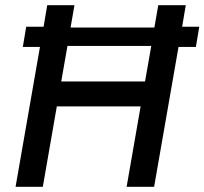

<svg xmlns="http://www.w3.org/2000/svg" viewBox="-20 -720 788 740"><path d="M590 -700 575 -614H252L267 -700H162L148 -617H81L68 -539H134L40 0H145L199 -310H522L468 0H574L668 -539H735L748 -617H682L696 -700ZM216 -406 240 -543H563L539 -406Z"/></svg>

Font: Fixel Display 20240404 Medium
Style: Italic
Weight: 500
Italic angle: -10°
Designer: AlfaBravo + MacPaw
Foundry: Kyrylo Tkachov, Marchela Mozhyna, Serhii Makarenko, Maria Weinstein, Zakhar Kryvoshyya
Version: Version 1.211;Glyphs 3.2 (3225)